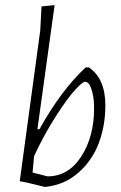

<svg xmlns="http://www.w3.org/2000/svg" viewBox="-20 -723 472 749"><path d="M327 -460Q391 -416 391 -312Q391 -233 365.5 -165Q340 -97 286 -49.5Q232 -2 158 6H154L84 -11L57 -16L137 -604L142 -698L193 -703L126 -219H134Q217 -369 314 -460ZM312 -404Q302 -404 273 -372.5Q244 -341 198.5 -270.5Q153 -200 113 -114L107 -50L165 -35Q247 -35 297 -112.5Q347 -190 347 -300Q347 -337 340.5 -362Q334 -387 327 -395.5Q320 -404 312 -404Z"/></svg>

Font: Alegreya Sans Light
Style: Italic
Weight: 300
Italic angle: -7°
Designer: Juan Pablo del Peral
Foundry: Huerta Tipografica
Version: Version 2.007